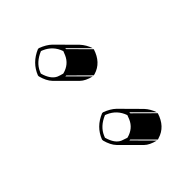

<svg xmlns="http://www.w3.org/2000/svg" viewBox="-141 -477 557 557"><g transform="rotate(-45 138.0 -198.0)"><path d="M61 -356V-359.9Q75.7 -397.5 115.2 -414.1H119.1Q141.1 -405.8 153.8 -393.6L210 -336.9Q222.7 -323.2 229.5 -303.2L172.9 -359.9V-356L229.5 -299.3Q216.3 -257.3 180.2 -246.6Q177.2 -245.6 175.8 -245.6L119.1 -301.8H115.2L171.4 -245.6Q147.5 -251.5 136.2 -262.7L79.6 -319.3Q67.4 -332 61 -356ZM61 -92.8V-97.2Q75.7 -134.8 115.2 -150.9H119.1Q141.1 -142.6 153.8 -130.4L210 -73.7Q222.7 -60.1 229.5 -40.5L172.9 -97.2V-92.8L229.5 -36.6Q216.3 5.4 180.2 16.1Q177.2 17.1 175.8 17.6L119.1 -39.1H115.2L171.4 17.6Q147.5 11.7 136.2 0.5L79.6 -56.2Q67.4 -68.8 61 -92.8ZM70.8 -94.7Q79.6 -63 99.1 -54.7Q106.4 -51.8 116.2 -48.8H117.7Q147 -56.6 158.2 -82.5Q160.6 -88.9 163.1 -95.2Q152.3 -126.5 122.1 -139.2Q119.1 -140.1 117.2 -141.1Q84.5 -127.4 73.2 -100.6Q71.8 -97.2 70.8 -94.7ZM70.8 -357.9Q79.6 -326.2 99.1 -317.4Q106.4 -314.5 116.2 -312H117.7Q147 -319.8 158.2 -345.7Q160.6 -352.1 163.1 -357.9Q152.3 -389.2 122.1 -401.9Q119.1 -402.8 117.2 -403.8Q84.5 -390.1 73.2 -363.8Q71.8 -360.4 70.8 -357.9Z"/></g></svg>

Font: Linux Biolinum Shadow O
Style: Regular
Weight: 400
Designer: Philipp H. Poll
Foundry: Philipp H. Poll
Version: Version 1.0.4